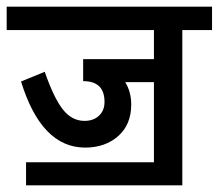

<svg xmlns="http://www.w3.org/2000/svg" viewBox="-44 -486 655 575"><path d="M502 -396V69H34V0H417V-240H331Q349 -211 349 -173Q349 -113 310 -78.5Q271 -44 211 -44Q80 -44 19 -242L90 -271Q117 -193 144 -158.5Q171 -124 209 -124Q236 -124 252.5 -139.5Q269 -155 269 -181Q269 -243 205 -243V-309H417V-396H-24V-466H591V-396Z"/></svg>

Font: Cambay Devanagari
Style: Regular
Weight: 700
Designer: Pooja Saxena
Foundry: Pooja Saxena
Version: Version 1.095;PS 001.095;hotconv 1.0.70;makeotf.lib2.5.58329